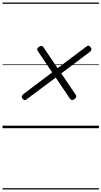

<svg xmlns="http://www.w3.org/2000/svg" viewBox="-20 -1015 803 1520"><path d="M571 -231Q558 -222 549 -223.5Q540 -225 533 -235L421 -401L190 -228Q181 -221 173.5 -222.5Q166 -224 158 -235Q150 -246 152.5 -253.5Q155 -261 165 -270L393 -442L279 -611Q273 -619 275 -627.5Q277 -636 287 -643Q300 -653 309.5 -651.5Q319 -650 324 -641L436 -475L663 -646Q673 -655 681.5 -653Q690 -651 697 -641Q705 -631 704 -622.5Q703 -614 692 -605L465 -434L579 -265Q585 -256 583.5 -248.5Q582 -241 571 -231ZM0 475H763V485H0ZM0 -20H763V0H0ZM0 -505H763V-500H0ZM0 -995H763V-985H0Z"/></svg>

Font: Playwrite CZ Guides
Style: Regular
Weight: 400
Designer: Veronika Burian, José Scaglione
Foundry: TypeTogether
Version: Version 1.003